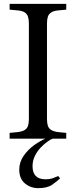

<svg xmlns="http://www.w3.org/2000/svg" viewBox="-20 -720 394 997"><path d="M30 0V-30L71 -34Q96 -37 108.5 -45Q121 -53 125.5 -67Q130 -81 130 -102V-598Q130 -619 125.5 -633Q121 -647 108.5 -655.5Q96 -664 71 -666L30 -670V-700H324V-670L283 -666Q259 -664 246 -655.5Q233 -647 228.5 -633Q224 -619 224 -598V-102Q224 -81 228.5 -67Q233 -53 246 -45Q259 -37 283 -34L324 -30V0ZM179 257Q139 257 109.5 232.5Q80 208 80 161Q80 122 102.5 89.5Q125 57 157 34Q189 11 216 0H254Q244 3 227 15Q210 27 192 45.5Q174 64 161.5 89Q149 114 149 143Q149 211 216 211Q239 211 256.5 204.5Q274 198 282 194L292 206Q278 220 252 238.5Q226 257 179 257Z"/></svg>

Font: Hedvig Letters Serif 24pt 24pt
Style: Regular
Weight: 400
Version: Version 1.000